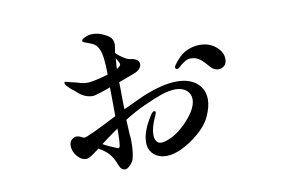

<svg xmlns="http://www.w3.org/2000/svg" viewBox="-64 -633 1128 767"><g transform="rotate(-10 500.0 -249.5)"><path d="M760 -190Q760 -161 744 -125Q728 -89 690 -57Q655 -28 621 -12Q587 4 559 4Q528 4 507.5 -14Q487 -32 487 -64Q487 -109 527 -170Q535 -181 540 -181Q542 -181 544 -179.5Q546 -178 546 -176Q546 -170 538 -154Q533 -144 527 -124.5Q521 -105 521 -87Q521 -71 528 -61.5Q535 -52 547 -52Q563 -52 588 -64Q613 -76 636 -97Q663 -121 681.5 -149Q700 -177 700 -201Q700 -224 683 -238Q666 -252 639 -252Q613 -252 581 -241Q549 -230 508 -211Q471 -195 425 -166L428 -107Q430 -94 430 -76Q430 -50 427 -29Q424 -8 419 1Q413 12 403.5 20Q394 28 387 28Q371 28 363 8Q352 -23 336.5 -40.5Q321 -58 295 -72Q289 -68 278 -59.5Q267 -51 257.5 -45.5Q248 -40 240 -40Q221 -40 204.5 -59.5Q188 -79 188 -102Q188 -118 197.5 -126.5Q207 -135 217 -135Q228 -135 241 -127Q247 -125 248 -125Q261 -125 372 -182L384 -188Q384 -267 383 -305Q339 -289 322 -285Q314 -283 309 -283Q275 -283 243 -315Q230 -324 220.5 -334Q211 -344 210 -345Q206 -352 207 -356Q210 -359 217 -357Q225 -354 253 -348Q255 -348 268 -343.5Q281 -339 302 -339Q329 -341 383 -357Q383 -437 369 -463Q361 -480 347.5 -486.5Q334 -493 314 -500Q306 -503 306 -507Q306 -514 323 -521Q335 -527 352 -527Q370 -527 388.5 -519.5Q407 -512 418 -503Q432 -492 432 -470Q432 -465 429 -450L427 -437Q438 -426 444 -422Q458 -412 466.5 -407.5Q475 -403 485 -402Q518 -397 518 -376Q518 -358 495 -346Q489 -343 423 -319Q424 -296 424 -255Q424 -223 425 -209Q478 -234 496 -242Q530 -258 572 -270Q614 -282 651 -282Q700 -282 730 -257Q760 -232 760 -190ZM423 -373Q429 -376 431 -378Q439 -384 439 -389Q439 -396 426 -416ZM857 -337Q857 -319 847 -310Q837 -301 823 -301Q806 -301 793 -315Q773 -339 757.5 -351Q742 -363 721 -363Q708 -363 696.5 -356Q685 -349 673 -338Q666 -331 661 -331Q653 -331 653 -339Q653 -342 657 -348Q682 -383 709 -396.5Q736 -410 765 -410Q804 -410 830.5 -387.5Q857 -365 857 -337ZM384 -138Q341 -108 314 -87Q335 -75 359 -66Q371 -60 374 -60Q379 -60 381 -69Q384 -87 384 -122Z"/></g></svg>

Font: Shippori Mincho Medium
Style: Regular
Weight: 500
Designer: FONTDASU
Foundry: FONTDASU / Google Inc. / but / Adobe
Version: Version 3.110; ttfautohint (v1.8.3)